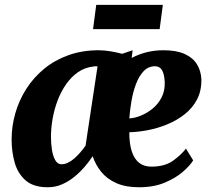

<svg xmlns="http://www.w3.org/2000/svg" viewBox="-20 -780 887 810"><path d="M539.5 -568 535.5 -535.5Q565.5 -551.5 599.2 -559.8Q633 -568 669.5 -568Q725 -568 759.8 -552Q794.5 -536 811.2 -508.2Q828 -480.5 829.5 -446Q830.5 -397.5 811.5 -361Q792.5 -324.5 759.8 -298.5Q727 -272.5 686.5 -255.8Q646 -239 604.2 -231Q562.5 -223 525.5 -222Q525.5 -172 536.5 -139.8Q547.5 -107.5 568.2 -92.2Q589 -77 618 -77Q675.5 -77 710 -102Q744.5 -127 764.5 -153L795 -103.5Q782 -82 751.8 -55.5Q721.5 -29 675 -9.5Q628.5 10 566.5 10Q510 10 470.8 -7.5Q431.5 -25 407.2 -54.8Q383 -84.5 371 -121Q356.5 -99 336.8 -76Q317 -53 293 -33.5Q269 -14 241 -2Q213 10 181.5 10Q121 10 88 -19Q55 -48 42 -94Q29 -140 29 -191.5Q29 -248 44.8 -302.8Q60.5 -357.5 91.2 -405.5Q122 -453.5 166.5 -490Q211 -526.5 268.8 -547.2Q326.5 -568 396.5 -568Q420 -568 446.5 -563.5Q473 -559 495.5 -553ZM341 -165.5 391.5 -500Q387.5 -500.5 383.2 -500.5Q379 -500.5 374.5 -499.5Q338 -495.5 309.2 -475.5Q280.5 -455.5 259 -424.8Q237.5 -394 223.2 -356.5Q209 -319 202 -279.2Q195 -239.5 195 -202Q195 -176 199 -149.2Q203 -122.5 212.8 -104.8Q222.5 -87 239.5 -87Q253 -87 266.5 -93.5Q280 -100 293 -111.2Q306 -122.5 318.2 -136.5Q330.5 -150.5 341 -165.5ZM634 -500.5Q605.5 -500.5 585.8 -479.5Q566 -458.5 553.5 -425Q541 -391.5 534.5 -353.2Q528 -315 525.5 -280.5Q547.5 -281.5 573.8 -292Q600 -302.5 623.5 -321.5Q647 -340.5 661.5 -368.5Q676 -396.5 675 -433Q673.5 -466.5 663.8 -483.5Q654 -500.5 634 -500.5ZM386 -759.5H667L653.5 -657H372.5Z"/></svg>

Font: Merriweather Light 18pt Black
Style: Italic
Weight: 900
Italic angle: -7.8°
Version: Version 2.101